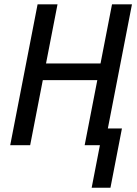

<svg xmlns="http://www.w3.org/2000/svg" viewBox="-20 -679 640 898"><path d="M376 0 435.1 -304.2H180.2L121.1 0H27.8L155.8 -658.7H249L195.3 -382.3H450.2L503.9 -658.7H597.2L484.4 -78.1H550.3L496.6 199.2H408.7L447.3 0Z"/></svg>

Font: Liberation Mono
Style: Italic
Weight: 400
Italic angle: -12°
Monospace: yes
Designer: Steve Matteson
Foundry: Ascender Corporation
Version: Version 2.1.5